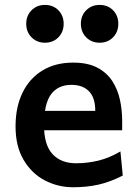

<svg xmlns="http://www.w3.org/2000/svg" viewBox="-20 -769 580 801"><path d="M489.7 -225.6H118.7V-306.6H377.4Q377.4 -361.8 351.1 -388.4Q324.7 -415 278.3 -415Q222.2 -415 192.9 -375.5Q163.6 -335.9 163.6 -246.6Q163.6 -164.6 199 -126.2Q234.4 -87.9 297.4 -87.9Q345.2 -87.9 391.1 -99.1Q437 -110.4 482.4 -137.2L492.2 -36.6Q439.9 -9.8 391.1 1.2Q342.3 12.2 285.2 12.2Q221.7 12.2 166.7 -16.6Q111.8 -45.4 78.4 -102.1Q44.9 -158.7 44.9 -241.7Q44.9 -322.8 74 -382.3Q103 -441.9 157 -474.9Q210.9 -507.8 285.2 -507.8Q346.2 -507.8 386 -486.8Q425.8 -465.8 448.5 -430.7Q471.2 -395.5 480.5 -352.3Q489.7 -309.1 489.7 -264.6Q489.7 -258.3 489.7 -245.4Q489.7 -232.4 489.7 -225.6ZM317.4 -669.9Q317.4 -703.6 339.6 -726.1Q361.8 -748.5 395.5 -748.5Q429.7 -748.5 451.7 -726.1Q473.6 -703.6 473.6 -669.9Q473.6 -635.7 451.7 -613.3Q429.7 -590.8 395.5 -590.8Q361.8 -590.8 339.6 -613.3Q317.4 -635.7 317.4 -669.9ZM89.4 -669.9Q89.4 -703.6 111.6 -726.1Q133.8 -748.5 167.5 -748.5Q201.7 -748.5 223.6 -726.1Q245.6 -703.6 245.6 -669.9Q245.6 -635.7 223.6 -613.3Q201.7 -590.8 167.5 -590.8Q133.8 -590.8 111.6 -613.3Q89.4 -635.7 89.4 -669.9Z"/></svg>

Font: Kanchenjunga
Style: Bold
Weight: 700
Designer: Becca Hirsbrunner Spalinger
Foundry: SIL International
Version: Version 2.001